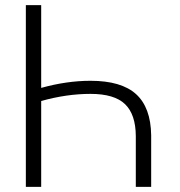

<svg xmlns="http://www.w3.org/2000/svg" viewBox="-20 -731 703 751"><path d="M81.1 0V-710.9H141.1V-387.2Q241.2 -415 334 -415Q454.6 -415 512.2 -362.8Q569.8 -310.5 571.3 -202.1V0H511.2V-198.7Q510.7 -283.7 469 -323.7Q427.2 -363.8 334 -363.8Q240.2 -363.8 141.1 -335.9V0Z"/></svg>

Font: SteelSelectRoboto
Style: Regular
Weight: 300
Designer: Google
Version: Version 2.137; 2017